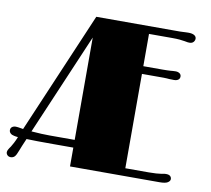

<svg xmlns="http://www.w3.org/2000/svg" viewBox="-78 -780 959 873"><g transform="rotate(10 402.0 -343.0)"><path d="M3.9 -14.6Q3.9 -19.5 7.6 -26.4Q11.2 -33.2 18.1 -42.5Q22.9 -50.3 29.1 -61.8Q35.2 -73.2 42 -90.3Q36.6 -90.8 32.5 -91.3Q28.3 -91.8 24.4 -92.8Q13.2 -94.7 6.8 -100.8Q0.5 -106.9 0.5 -115.2Q0.5 -125 7.3 -130.1Q14.2 -135.3 24.4 -135.3Q26.9 -135.3 34.7 -134.5Q42.5 -133.8 54.7 -131.3L58.6 -130.4L297.9 -690.9L298.3 -690.4V-690.9H666.5Q676.3 -690.9 683.3 -690.9Q690.4 -690.9 696.3 -691.4Q705.6 -691.9 711.7 -692.1Q717.8 -692.4 723.1 -692.4Q741.2 -692.4 750.5 -686.5Q759.8 -680.7 759.8 -670.9Q759.8 -662.6 753.7 -655.5Q747.6 -648.4 734.9 -648.4Q731.4 -648.4 726.8 -648.9Q722.2 -649.4 712.9 -651.4Q703.6 -653.3 689.2 -654.5Q674.8 -655.8 655.3 -655.8H547.4V-506.8H636.2Q648.4 -506.8 657.2 -507.1Q666 -507.3 671.9 -507.8Q679.2 -508.3 684.3 -508.8Q689.5 -509.3 696.3 -509.3Q707 -509.3 714.6 -504.2Q722.2 -499 722.2 -489.7Q722.2 -479.5 714.8 -474.4Q707.5 -469.2 694.8 -469.2Q690.4 -469.2 686 -469.5Q681.6 -469.7 673.8 -469.7Q668.5 -470.2 661.9 -470.7Q655.3 -471.2 647 -471.2H547.4V-35.6H655.3Q674.8 -35.6 689.2 -36.6Q703.6 -37.6 712.9 -39.1Q722.2 -41.5 726.8 -41.7Q731.4 -42 734.9 -42Q747.6 -42 753.7 -36.6Q759.8 -31.2 759.8 -22.5Q759.8 -13.7 749 -6.8Q738.3 0 711.9 0H298.3V-86.9H204.6Q163.1 -86.9 133.5 -87.2Q104 -87.4 82 -88.4Q73.7 -68.8 67.6 -54.7Q61.5 -40.5 58.1 -30.8Q50.3 -9.3 43.2 -2Q36.1 5.4 24.9 5.4Q15.6 5.4 9.8 -0.5Q3.9 -6.3 3.9 -14.6ZM98.1 -126.5Q121.6 -124.5 145 -123.5Q168.5 -122.6 182.1 -122.6H298.3V-594.2H297.9Z"/></g></svg>

Font: Limelight
Style: Regular
Weight: 400
Designer: Nicole Fally with help from Eben Sorkin
Foundry: Nicole Fally with help from Eben Sorkin
Version: Version 1.002